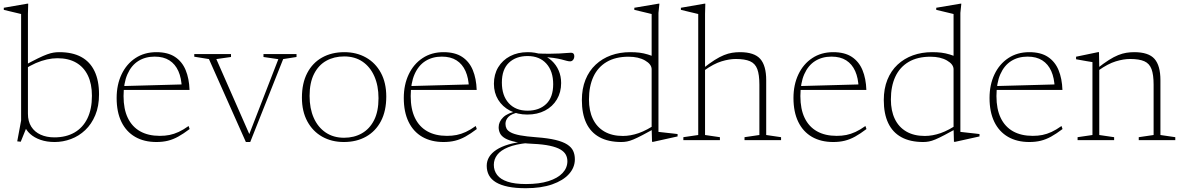

<svg xmlns="http://www.w3.org/2000/svg" viewBox="-27 -740 6246 1014"><path d="M101.5 -77 118 -79 82.5 8.5 64 6.5 84.5 -103.5V-666Q78 -667.5 63.8 -671Q49.5 -674.5 31 -678.8Q12.5 -683 -7 -688V-699L116.5 -720.5H122L120.5 -667.5V-139.5Q120.5 -99 138.2 -71Q156 -43 187.5 -28.8Q219 -14.5 260 -14.5Q322 -14.5 366.5 -40.2Q411 -66 434.8 -115Q458.5 -164 458.5 -234Q458.5 -297 437 -341.5Q415.5 -386 375 -409.2Q334.5 -432.5 276.5 -432.5Q249.5 -432.5 221.2 -426.2Q193 -420 162.2 -406.8Q131.5 -393.5 97.5 -371.5V-392Q143 -417 172.8 -431.5Q202.5 -446 222 -453Q241.5 -460 256 -462.2Q270.5 -464.5 286 -464.5Q355.5 -464.5 402 -439.2Q448.5 -414 472.2 -364.2Q496 -314.5 496 -242Q496 -179 476.2 -131.8Q456.5 -84.5 423.2 -53Q390 -21.5 348 -5.8Q306 10 261.5 10Q220 10 187 -1.5Q154 -13 132.2 -32.8Q110.5 -52.5 101.5 -77Z M799 -464.5Q859.5 -464.5 897.2 -439.5Q935 -414.5 953.5 -369.8Q972 -325 974 -265H623.5L621.5 -285.5L949.5 -294.5L933 -276Q931.5 -327.5 915 -364.5Q898.5 -401.5 867.5 -421.2Q836.5 -441 790 -441Q740.5 -441 703.5 -417.8Q666.5 -394.5 646 -348Q625.5 -301.5 625.5 -232.5Q625.5 -164 648 -117.2Q670.5 -70.5 713.2 -46.5Q756 -22.5 817 -22.5Q844.5 -22.5 868.2 -27.2Q892 -32 916.5 -43.2Q941 -54.5 969 -74.5L974.5 -58.5Q941.5 -33.5 914.2 -18.5Q887 -3.5 859.8 3.2Q832.5 10 799 10Q734 10 686.8 -17.2Q639.5 -44.5 614.2 -96.5Q589 -148.5 589 -222.5Q589 -292.5 615 -347.2Q641 -402 688.2 -433.2Q735.5 -464.5 799 -464.5Z M1468.5 -428 1294.5 10H1271.5L1076.5 -428L999 -440.5V-454.5H1193V-439L1115.5 -428L1296 -17.5H1284L1443 -427.5L1364.5 -439V-454.5H1539V-439Z M1790 -12.5Q1843 -12.5 1884 -35.8Q1925 -59 1948.5 -105.2Q1972 -151.5 1972 -221.5Q1972 -287.5 1950 -337.2Q1928 -387 1887.5 -414.5Q1847 -442 1790.5 -442Q1737.5 -442 1696.2 -419Q1655 -396 1631.5 -349.5Q1608 -303 1608 -233.5Q1608 -167 1630 -117.5Q1652 -68 1693 -40.2Q1734 -12.5 1790 -12.5ZM1789 10Q1724.5 10 1674.5 -18.2Q1624.5 -46.5 1596 -99.2Q1567.5 -152 1567.5 -224.5Q1567.5 -300.5 1595.5 -354.2Q1623.5 -408 1674 -436.2Q1724.5 -464.5 1791.5 -464.5Q1856 -464.5 1906 -436.2Q1956 -408 1984.5 -355.5Q2013 -303 2013 -230Q2013 -154 1985 -100.5Q1957 -47 1906.5 -18.5Q1856 10 1789 10Z M2315.5 -464.5Q2376 -464.5 2413.8 -439.5Q2451.5 -414.5 2470 -369.8Q2488.5 -325 2490.5 -265H2140L2138 -285.5L2466 -294.5L2449.5 -276Q2448 -327.5 2431.5 -364.5Q2415 -401.5 2384 -421.2Q2353 -441 2306.5 -441Q2257 -441 2220 -417.8Q2183 -394.5 2162.5 -348Q2142 -301.5 2142 -232.5Q2142 -164 2164.5 -117.2Q2187 -70.5 2229.8 -46.5Q2272.5 -22.5 2333.5 -22.5Q2361 -22.5 2384.8 -27.2Q2408.5 -32 2433 -43.2Q2457.5 -54.5 2485.5 -74.5L2491 -58.5Q2458 -33.5 2430.8 -18.5Q2403.5 -3.5 2376.2 3.2Q2349 10 2315.5 10Q2250.5 10 2203.2 -17.2Q2156 -44.5 2130.8 -96.5Q2105.5 -148.5 2105.5 -222.5Q2105.5 -292.5 2131.5 -347.2Q2157.5 -402 2204.8 -433.2Q2252 -464.5 2315.5 -464.5Z M2749.5 254Q2695.5 254 2656.5 246Q2617.5 238 2592.2 222.8Q2567 207.5 2555.2 185.5Q2543.5 163.5 2543.5 135.5Q2543.5 110.5 2556.2 89.2Q2569 68 2594.5 51.2Q2620 34.5 2657.8 23.2Q2695.5 12 2746 7L2775 1L2761 15Q2696 21.5 2656.5 37.8Q2617 54 2599 77.8Q2581 101.5 2581 130.5Q2581 161 2598.5 184Q2616 207 2653.5 219.5Q2691 232 2751 232Q2821 232 2869.8 216.5Q2918.5 201 2944 173.8Q2969.5 146.5 2969.5 111.5Q2969.5 92.5 2961.2 77Q2953 61.5 2932.8 49.5Q2912.5 37.5 2877 29.8Q2841.5 22 2787 19.5Q2731 17 2695.5 9.5Q2660 2 2640.5 -9.5Q2621 -21 2613.8 -36Q2606.5 -51 2606.5 -68Q2606.5 -97 2630.5 -120.5Q2654.5 -144 2707 -154L2713.5 -147Q2674.5 -139.5 2658.5 -123Q2642.5 -106.5 2642.5 -86Q2642.5 -72 2648.2 -60.8Q2654 -49.5 2670.8 -40.5Q2687.5 -31.5 2720.2 -25.2Q2753 -19 2807 -15Q2867.5 -10.5 2906.8 -1Q2946 8.5 2968.5 23Q2991 37.5 3000 57Q3009 76.5 3009 101Q3009 144.5 2978 179Q2947 213.5 2889 233.8Q2831 254 2749.5 254ZM2758 -135Q2706 -135 2666.2 -155.8Q2626.5 -176.5 2604 -213.2Q2581.5 -250 2581.5 -297.5Q2581.5 -347 2604.2 -384.8Q2627 -422.5 2667.2 -443.5Q2707.5 -464.5 2760 -464.5Q2799 -464.5 2831.2 -452.8Q2863.5 -441 2887 -419.2Q2910.5 -397.5 2923.5 -367.5Q2936.5 -337.5 2936.5 -301.5Q2936.5 -252.5 2914 -214.8Q2891.5 -177 2851.2 -156Q2811 -135 2758 -135ZM2759 -155.5Q2820.5 -155.5 2857.5 -190.8Q2894.5 -226 2894.5 -295.5Q2894.5 -364 2858.5 -404Q2822.5 -444 2759.5 -444Q2698 -444 2660.8 -408.8Q2623.5 -373.5 2623.5 -304Q2623.5 -235 2659.8 -195.2Q2696 -155.5 2759 -155.5ZM2831 -439 2801.5 -458Q2844 -456 2875 -456.2Q2906 -456.5 2927.5 -457.5Q2949 -458.5 2964 -460Q2979 -461.5 2989 -461.5Q2997.5 -461.5 3001.8 -456.8Q3006 -452 3006 -443.5Q3006 -432 2999.8 -424Q2993.5 -416 2984 -416Q2975.5 -416 2965 -419Q2954.5 -422 2938 -426.2Q2921.5 -430.5 2895.8 -434.2Q2870 -438 2831 -439Z M3414.5 -374Q3414.5 -400.5 3379.8 -420.5Q3345 -440.5 3292.5 -440.5Q3224 -440.5 3177.2 -413Q3130.5 -385.5 3107 -335Q3083.5 -284.5 3083.5 -214.5Q3083.5 -155 3104.2 -111.8Q3125 -68.5 3165.2 -45.2Q3205.5 -22 3262.5 -22Q3303 -22 3346.2 -37Q3389.5 -52 3442 -88V-67.5Q3396.5 -42.5 3367 -27Q3337.5 -11.5 3318.2 -3.5Q3299 4.5 3284.5 7.2Q3270 10 3254.5 10Q3185.5 10 3139 -15.5Q3092.5 -41 3069.2 -90.2Q3046 -139.5 3046 -211.5Q3046 -271.5 3065 -318.8Q3084 -366 3118.8 -398.5Q3153.5 -431 3200 -447.8Q3246.5 -464.5 3301 -464.5Q3328.5 -464.5 3350.5 -461.8Q3372.5 -459 3394.8 -452.2Q3417 -445.5 3444 -433.5L3414.5 -400.5V-666Q3408.5 -667.5 3392 -671.5Q3375.5 -675.5 3356.5 -680Q3337.5 -684.5 3323 -688V-699L3450 -720.5H3455.5L3450.5 -672V-43.5Q3455 -43 3468 -41.5Q3481 -40 3497.5 -38.2Q3514 -36.5 3528.8 -34.8Q3543.5 -33 3551.5 -32V-19.5L3423 9H3416.5L3414.5 -63Z M3905 -15.5 3983.5 -27V-293Q3983.5 -345.5 3972.5 -375Q3961.5 -404.5 3934.2 -416.5Q3907 -428.5 3858.5 -428.5Q3824.5 -428.5 3783.5 -416Q3742.5 -403.5 3692.5 -368L3683.5 -377Q3719.5 -405.5 3746.8 -422.8Q3774 -440 3796.5 -449Q3819 -458 3839.2 -461.2Q3859.5 -464.5 3880.5 -464.5Q3956.5 -464.5 3988 -429Q4019.5 -393.5 4019.5 -316.5V-27L4098 -15.5V0H3905ZM3775 0H3582V-15.5L3660.5 -27V-666Q3654 -667.5 3639.8 -671Q3625.5 -674.5 3607 -678.8Q3588.5 -683 3569 -688V-699L3692.5 -720.5H3698L3696.5 -667.5V-27L3775 -15.5Z M4373.5 -464.5Q4434 -464.5 4471.8 -439.5Q4509.5 -414.5 4528 -369.8Q4546.5 -325 4548.5 -265H4198L4196 -285.5L4524 -294.5L4507.5 -276Q4506 -327.5 4489.5 -364.5Q4473 -401.5 4442 -421.2Q4411 -441 4364.5 -441Q4315 -441 4278 -417.8Q4241 -394.5 4220.5 -348Q4200 -301.5 4200 -232.5Q4200 -164 4222.5 -117.2Q4245 -70.5 4287.8 -46.5Q4330.5 -22.5 4391.5 -22.5Q4419 -22.5 4442.8 -27.2Q4466.5 -32 4491 -43.2Q4515.5 -54.5 4543.5 -74.5L4549 -58.5Q4516 -33.5 4488.8 -18.5Q4461.5 -3.5 4434.2 3.2Q4407 10 4373.5 10Q4308.5 10 4261.2 -17.2Q4214 -44.5 4188.8 -96.5Q4163.5 -148.5 4163.5 -222.5Q4163.5 -292.5 4189.5 -347.2Q4215.5 -402 4262.8 -433.2Q4310 -464.5 4373.5 -464.5Z M5009 -374Q5009 -400.5 4974.2 -420.5Q4939.5 -440.5 4887 -440.5Q4818.5 -440.5 4771.8 -413Q4725 -385.5 4701.5 -335Q4678 -284.5 4678 -214.5Q4678 -155 4698.8 -111.8Q4719.5 -68.5 4759.8 -45.2Q4800 -22 4857 -22Q4897.5 -22 4940.8 -37Q4984 -52 5036.5 -88V-67.5Q4991 -42.5 4961.5 -27Q4932 -11.5 4912.8 -3.5Q4893.5 4.5 4879 7.2Q4864.5 10 4849 10Q4780 10 4733.5 -15.5Q4687 -41 4663.8 -90.2Q4640.5 -139.5 4640.5 -211.5Q4640.5 -271.5 4659.5 -318.8Q4678.5 -366 4713.2 -398.5Q4748 -431 4794.5 -447.8Q4841 -464.5 4895.5 -464.5Q4923 -464.5 4945 -461.8Q4967 -459 4989.2 -452.2Q5011.5 -445.5 5038.5 -433.5L5009 -400.5V-666Q5003 -667.5 4986.5 -671.5Q4970 -675.5 4951 -680Q4932 -684.5 4917.5 -688V-699L5044.5 -720.5H5050L5045 -672V-43.5Q5049.5 -43 5062.5 -41.5Q5075.5 -40 5092 -38.2Q5108.5 -36.5 5123.2 -34.8Q5138 -33 5146 -32V-19.5L5017.5 9H5011L5009 -63Z M5409 -464.5Q5469.5 -464.5 5507.2 -439.5Q5545 -414.5 5563.5 -369.8Q5582 -325 5584 -265H5233.5L5231.5 -285.5L5559.5 -294.5L5543 -276Q5541.5 -327.5 5525 -364.5Q5508.5 -401.5 5477.5 -421.2Q5446.5 -441 5400 -441Q5350.5 -441 5313.5 -417.8Q5276.5 -394.5 5256 -348Q5235.5 -301.5 5235.5 -232.5Q5235.5 -164 5258 -117.2Q5280.5 -70.5 5323.2 -46.5Q5366 -22.5 5427 -22.5Q5454.5 -22.5 5478.2 -27.2Q5502 -32 5526.5 -43.2Q5551 -54.5 5579 -74.5L5584.5 -58.5Q5551.5 -33.5 5524.2 -18.5Q5497 -3.5 5469.8 3.2Q5442.5 10 5409 10Q5344 10 5296.8 -17.2Q5249.5 -44.5 5224.2 -96.5Q5199 -148.5 5199 -222.5Q5199 -292.5 5225 -347.2Q5251 -402 5298.2 -433.2Q5345.5 -464.5 5409 -464.5Z M5778.5 -383.5V-27L5857 -15.5V0H5664V-15.5L5742.5 -27V-412Q5734.5 -413 5712.2 -417Q5690 -421 5656 -427V-440.5L5771.5 -464.5H5777ZM5987 -15.5 6065.5 -27V-293Q6065.5 -345.5 6054.5 -375Q6043.5 -404.5 6016.5 -416.5Q5989.5 -428.5 5941 -428.5Q5907 -428.5 5865.8 -416Q5824.5 -403.5 5774.5 -368L5765.5 -377Q5801.5 -405.5 5828.8 -422.8Q5856 -440 5878.5 -449Q5901 -458 5921.2 -461.2Q5941.5 -464.5 5963 -464.5Q6039 -464.5 6070.2 -429Q6101.5 -393.5 6101.5 -316.5V-27L6180 -15.5V0H5987Z"/></svg>

Font: Newsreader ExtraLight
Style: Regular
Weight: 250
Designer: Hugues Gentile
Foundry: Production Type
Version: Version 1.003